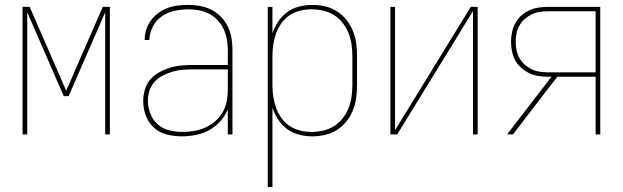

<svg xmlns="http://www.w3.org/2000/svg" viewBox="-20 -548 2540 783"><path d="M72 0V-520H101L250 -178L399 -520H428V0H409V-498L260 -156H240L91 -498V0Z M721 8Q690 8 660 0.5Q630 -7 607.5 -27.5Q585 -48 574.5 -77Q564 -106 564 -136Q564 -160 571 -183.5Q578 -207 593.5 -224.5Q609 -242 630 -253.5Q651 -265 674 -272Q697 -279 720.5 -281Q744 -283 768 -283H909V-345Q909 -366 905 -388Q901 -410 892 -429.5Q883 -449 867.5 -465.5Q852 -482 832.5 -492Q813 -502 791.5 -506Q770 -510 748 -510Q720 -510 692 -504Q664 -498 640.5 -482Q617 -466 603.5 -440Q590 -414 589 -385H570Q570 -407 576.5 -427.5Q583 -448 596 -465.5Q609 -483 626.5 -495.5Q644 -508 664 -515.5Q684 -523 705.5 -525.5Q727 -528 748 -528Q773 -528 797 -523.5Q821 -519 842.5 -508Q864 -497 881.5 -479Q899 -461 909.5 -439Q920 -417 924 -393Q928 -369 928 -345V0H909V-102Q898 -75 878 -53Q858 -31 832.5 -17Q807 -3 778.5 2.5Q750 8 721 8ZM724 -10Q747 -10 771 -14Q795 -18 816.5 -27.5Q838 -37 856.5 -52.5Q875 -68 887 -88.5Q899 -109 904 -132.5Q909 -156 909 -180V-265H768Q747 -265 726 -263.5Q705 -262 684.5 -256Q664 -250 645 -240.5Q626 -231 611.5 -215.5Q597 -200 590 -179.5Q583 -159 583 -138Q583 -111 593 -85Q603 -59 623 -41Q643 -23 670 -16.5Q697 -10 724 -10Z M1072 215V-520H1091V-412Q1100 -438 1115 -460.5Q1130 -483 1152 -499Q1174 -515 1200.5 -521.5Q1227 -528 1254 -528Q1280 -528 1306 -522Q1332 -516 1354 -502Q1376 -488 1392.5 -467.5Q1409 -447 1419 -422.5Q1429 -398 1432.5 -372Q1436 -346 1436 -320V-200Q1436 -174 1432.5 -148Q1429 -122 1419 -97.5Q1409 -73 1392.5 -52.5Q1376 -32 1354 -18Q1332 -4 1306 2Q1280 8 1254 8Q1227 8 1200.5 1.5Q1174 -5 1152 -21Q1130 -37 1115 -59.5Q1100 -82 1091 -108V215ZM1251 -10Q1275 -10 1298.5 -15.5Q1322 -21 1342 -33.5Q1362 -46 1377 -65Q1392 -84 1401 -106.5Q1410 -129 1413.5 -152.5Q1417 -176 1417 -200V-320Q1417 -344 1413.5 -367.5Q1410 -391 1401 -413.5Q1392 -436 1377 -455Q1362 -474 1342 -486.5Q1322 -499 1298.5 -504.5Q1275 -510 1251 -510Q1227 -510 1204 -504.5Q1181 -499 1161.5 -486Q1142 -473 1128 -453.5Q1114 -434 1106 -412Q1098 -390 1094.5 -366.5Q1091 -343 1091 -320V-200Q1091 -177 1094.5 -153.5Q1098 -130 1106 -108Q1114 -86 1128 -66.5Q1142 -47 1161.5 -34Q1181 -21 1204 -15.5Q1227 -10 1251 -10Z M1572 0V-520H1591V-17L1900 -520H1928V0H1909V-503L1600 0Z M2048 0 2229 -235H2215Q2196 -235 2176 -238Q2156 -241 2138.5 -249.5Q2121 -258 2106 -271Q2091 -284 2081.5 -301.5Q2072 -319 2068 -338.5Q2064 -358 2064 -378Q2064 -397 2068 -416.5Q2072 -436 2081.5 -453.5Q2091 -471 2106 -484.5Q2121 -498 2138.5 -506Q2156 -514 2176 -517Q2196 -520 2215 -520H2428V0H2409V-235H2253L2194 -159L2072 0ZM2409 -253V-502H2215Q2198 -502 2181 -499.5Q2164 -497 2148.5 -489.5Q2133 -482 2120 -470.5Q2107 -459 2098.5 -444Q2090 -429 2086.5 -412Q2083 -395 2083 -378Q2083 -360 2086.5 -343Q2090 -326 2098.5 -311Q2107 -296 2120 -284.5Q2133 -273 2148.5 -265.5Q2164 -258 2181 -255.5Q2198 -253 2215 -253Z"/></svg>

Font: Iosevka Curly Thin
Style: Regular
Weight: 100
Monospace: yes
Designer: Belleve Invis
Foundry: Belleve Invis
Version: Version 22.1.2; ttfautohint (v1.8.4)